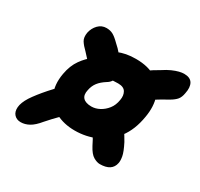

<svg xmlns="http://www.w3.org/2000/svg" viewBox="-132 -815 981 942"><g transform="rotate(30 358.5 -343.5)"><path d="M335 -135Q273 -135 226.5 -160Q180 -185 157.5 -232.5Q135 -280 147 -347Q156 -398 181 -433Q206 -468 237 -490Q268 -512 297.5 -522.5Q327 -533 345 -533Q373 -533 383.5 -518Q394 -503 387 -469Q384 -455 375.5 -441.5Q367 -428 353 -420Q326 -403 311.5 -384Q297 -365 292 -339Q285 -309 299.5 -293.5Q314 -278 347 -278Q370 -278 392.5 -290Q415 -302 432 -323.5Q449 -345 454 -377Q459 -404 448 -423Q437 -442 405 -442Q374 -442 356 -438Q338 -434 326.5 -428Q315 -422 306 -418Q297 -414 283 -414Q257 -414 243.5 -427.5Q230 -441 236 -468Q242 -497 262.5 -525Q283 -553 322.5 -571.5Q362 -590 421 -590Q493 -590 537 -560.5Q581 -531 597.5 -481Q614 -431 603 -368Q590 -288 550.5 -236.5Q511 -185 455 -160Q399 -135 335 -135ZM85 -38Q62 -38 48 -53Q34 -68 36 -94.5Q38 -121 60 -156Q83 -191 123.5 -237Q164 -283 217 -328L303 -215Q270 -188 240 -158Q210 -128 182 -96Q156 -64 132.5 -51Q109 -38 85 -38ZM524 -54Q508 -54 488 -65.5Q468 -77 449 -113Q436 -141 415 -173Q394 -205 370 -235L490 -334Q518 -300 540 -265.5Q562 -231 575 -208Q597 -165 601 -142Q605 -119 602 -105Q592 -54 524 -54ZM270 -404Q248 -431 226.5 -455Q205 -479 187 -498Q166 -518 155 -535.5Q144 -553 149 -582Q155 -610 174 -629.5Q193 -649 220 -649Q241 -649 257 -640.5Q273 -632 297 -608Q314 -594 339 -564.5Q364 -535 391 -502ZM517 -406 431 -518Q458 -541 489.5 -563Q521 -585 553 -603Q577 -619 597.5 -628Q618 -637 634 -641Q650 -645 662 -645Q697 -645 709.5 -623.5Q722 -602 714 -565Q710 -541 699 -527.5Q688 -514 664 -500Q627 -480 590 -456.5Q553 -433 517 -406Z"/></g></svg>

Font: Shantell Sans Light
Style: Bold Italic
Weight: 700
Italic angle: -11°
Version: Version 1.011;[c5ecc13dd]